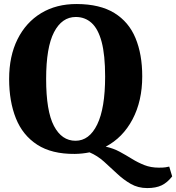

<svg xmlns="http://www.w3.org/2000/svg" viewBox="-20 -773 897 978"><path d="M361 11Q243.5 12 169.5 -36Q95.5 -84 61 -170.2Q26.5 -256.5 26.5 -370.5Q26.5 -487 69.2 -573Q112 -659 189.5 -706Q267 -753 371.5 -752.5Q489 -752 562.5 -706.8Q636 -661.5 670.2 -579Q704.5 -496.5 704.5 -384Q704.5 -258.5 655 -165Q605.5 -71.5 518.5 -26Q557.5 -17.5 589.8 0Q622 17.5 652.2 36.2Q682.5 55 715.5 68Q748.5 81 789.5 81Q811.5 81 823.2 79.2Q835 77.5 842 75.5L857 125.5Q832 157.5 803 171.2Q774 185 730 185Q683 185 645.8 163.5Q608.5 142 575.8 111Q543 80 509.5 50Q476 20 436 3Q400 10.5 361 11ZM366 -686.5Q295.5 -686.5 255.2 -609Q215 -531.5 215 -371Q215 -207 254.8 -131.5Q294.5 -56 364.5 -56Q435 -56 475.2 -139Q515.5 -222 515.5 -383Q515.5 -493 497.8 -559.5Q480 -626 446.5 -656.2Q413 -686.5 366 -686.5Z"/></svg>

Font: Merriweather Black
Style: Regular
Weight: 900
Designer: Eben Sorkin
Foundry: Eben Sorkin
Version: Version 2.200;gftools[0.9.31]